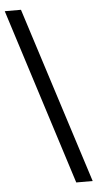

<svg xmlns="http://www.w3.org/2000/svg" viewBox="-79 -784 443 873"><g transform="rotate(-5 142.5 -347.0)"><path d="M233 55 -23 -749H51L308 55Z"/></g></svg>

Font: Muli
Style: Regular
Weight: 400
Designer: Vernon Adams
Foundry: Vernon Adams
Version: Version 2.000